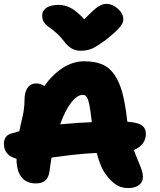

<svg xmlns="http://www.w3.org/2000/svg" viewBox="-20 -961 820 987"><path d="M526.9 -940.9Q558.6 -940.9 586.2 -915.8Q613.8 -890.6 613.8 -863.8Q613.8 -854 611.6 -846.9Q609.4 -839.8 600.8 -827.6Q592.3 -815.4 573.7 -798.1Q555.2 -780.8 523.9 -755.9Q478.5 -722.7 453.6 -711.4Q428.7 -700.2 393.1 -700.2Q343.8 -700.2 308.1 -750Q289.1 -774.9 266.4 -794.4Q243.7 -814 229.7 -823Q215.8 -832 206.3 -846.4Q196.8 -860.8 196.8 -880.9Q196.8 -906.7 219.2 -921.4Q241.7 -936 282.2 -936Q314 -936 345 -919.4Q376 -902.8 413.1 -861.8Q464.8 -914.6 485.4 -927.7Q505.9 -940.9 526.9 -940.9ZM639.2 5.9Q606.4 5.9 579.6 -9.8Q552.7 -25.4 524.9 -63Q496.6 -100.1 477.1 -174.8Q449.2 -173.3 422.6 -171.4Q396 -169.4 369.1 -166.5Q342.3 -163.6 326.2 -161.6Q310.1 -159.7 281.7 -155.8Q253.4 -151.9 245.1 -150.9Q238.8 -115.7 234.9 -83Q231 -49.8 213.9 -33.9Q196.8 -18.1 164.1 -18.1Q116.2 -18.1 90.6 -50Q64.9 -82 64.9 -145Q32.7 -153.3 16.4 -172.9Q0 -192.4 0 -220.2Q0 -265.1 39.1 -274.9Q71.8 -284.7 79.1 -286.1Q82 -301.3 88.1 -327.1Q94.2 -353 97.4 -367.7Q100.6 -382.3 103.3 -404.1Q106 -425.8 106 -445.8Q106 -487.3 121.8 -509.8Q137.7 -532.2 167 -532.2Q186.5 -532.2 208 -519Q250 -578.1 302.7 -612.1Q355.5 -646 413.1 -646Q468.8 -646 506.3 -629.6Q543.9 -613.3 569.6 -575Q595.2 -536.6 609.6 -481.7Q624 -426.8 633.8 -341.8Q633.8 -340.3 634.3 -338.1Q634.8 -335.9 634.8 -335Q686.5 -332 708.3 -317.1Q730 -302.2 730 -272Q730 -245.1 713.9 -223.4Q697.8 -201.7 668 -189.9Q675.8 -167.5 689.2 -136.2Q702.6 -105 708.7 -86.4Q714.8 -67.9 714.8 -51.8Q714.8 -25.4 694.3 -9.8Q673.8 5.9 639.2 5.9ZM404.8 -473.1Q376.5 -473.1 345.7 -433.3Q314.9 -393.6 289.1 -321.8Q380.4 -330.6 452.1 -333Q451.7 -335 451.2 -339.8Q450.7 -344.7 450.2 -347.2Q445.3 -391.6 440.2 -418.2Q435.1 -444.8 428.7 -456.3Q422.4 -467.8 417.7 -470.5Q413.1 -473.1 404.8 -473.1Z"/></svg>

Font: Shantell Sans Irregular
Style: Regular
Weight: 800
Designer: Stephen Nixon, Anya Danilova, Shantell Martin
Foundry: Arrow Type
Version: Version 1.006;[9816181b4]